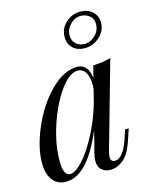

<svg xmlns="http://www.w3.org/2000/svg" viewBox="-120 -869 763 962"><g transform="rotate(-15 261.5 -388.5)"><path d="M455 -163H474L449 -90Q429 -35 398 -10.5Q367 14 334 14Q315 14 301 7Q287 0 279 -12Q270 -27 270 -47Q270 -68 277 -94Q284 -120 286 -127L304 -199Q256 -87 206.5 -36.5Q157 14 103 14Q57 14 33 -19Q9 -52 9 -107Q9 -188 52 -288Q95 -388 164 -458Q233 -528 304 -528Q331 -528 348 -508Q365 -488 368 -452L384 -514Q439 -516 476 -528L351 -86Q350 -82 347 -70.5Q344 -59 344 -49Q344 -24 366 -24Q410 -24 443 -126ZM337 -328 355 -399Q356 -407 356 -421Q356 -462 341.5 -485.5Q327 -509 301 -509Q258 -509 210 -442.5Q162 -376 129.5 -278.5Q97 -181 97 -95Q97 -54 106 -36Q115 -18 132 -18Q160 -18 199 -61Q238 -104 275.5 -175.5Q313 -247 337 -328ZM477 -711Q477 -669 443.5 -638.5Q410 -608 365 -608Q329 -608 305.5 -629.5Q282 -651 282 -688Q282 -731 314 -761Q346 -791 391 -791Q428 -791 452.5 -769Q477 -747 477 -711ZM451 -712Q451 -739 431.5 -754.5Q412 -770 387 -770Q356 -770 332 -745.5Q308 -721 308 -689Q308 -661 326.5 -645Q345 -629 369 -629Q401 -629 426 -653Q451 -677 451 -712Z"/></g></svg>

Font: Playfair Display
Style: Italic
Weight: 400
Italic angle: -14°
Designer: Claus Eggers Sørensen
Foundry: Claus Eggers Sørensen
Version: Version 1.200; ttfautohint (v1.6)